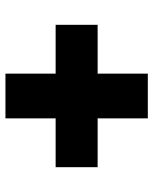

<svg xmlns="http://www.w3.org/2000/svg" viewBox="51 -713 562 704"><g transform="rotate(-90 332.0 -361.0)"><path d="M250 -100V-284H71V-438H250V-622H414V-438H593V-284H414V-100Z"/></g></svg>

Font: Mona Sans Expanded ExtraBold
Style: Regular
Weight: 800
Width: 7
Designer: Deni Anggara
Foundry: GitHub
Version: Version 1.001; ttfautohint (v1.8.4.7-5d5b);gftools[0.9.33]